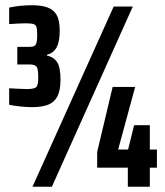

<svg xmlns="http://www.w3.org/2000/svg" viewBox="-20 -713 629 733"><path d="M103 -304Q82 -304 57.5 -306.5Q33 -309 15 -313V-376Q35 -375 52 -374Q69 -373 82 -373Q110 -373 118 -380Q126 -387 126 -417Q126 -450 119.5 -458.5Q113 -467 91 -467H46V-534H92Q105 -534 111 -537.5Q117 -541 119.5 -550.5Q122 -560 122 -580Q122 -601 119 -610Q116 -619 107 -621.5Q98 -624 78 -624Q63 -624 46.5 -623Q30 -622 15 -621V-684Q37 -689 59.5 -691Q82 -693 103 -693Q138 -693 161.5 -684.5Q185 -676 196.5 -655.5Q208 -635 208 -595Q208 -554 196 -532Q184 -510 159 -504V-501Q186 -495 198.5 -475Q211 -455 211 -409Q211 -369 199.5 -346Q188 -323 164.5 -313.5Q141 -304 103 -304ZM104 0 414 -688H487L178 0ZM468 0V-73H351V-133L410 -381H496L431 -142H469L492 -235H552V-142H579V-73H552V0Z"/></svg>

Font: Saira ExtraCondensed ExtraBold
Style: Regular
Weight: 800
Width: 2
Designer: Hector Gatti with collaboration of the Omnibus-Type team
Foundry: Omnibus-Type
Version: Version 1.101